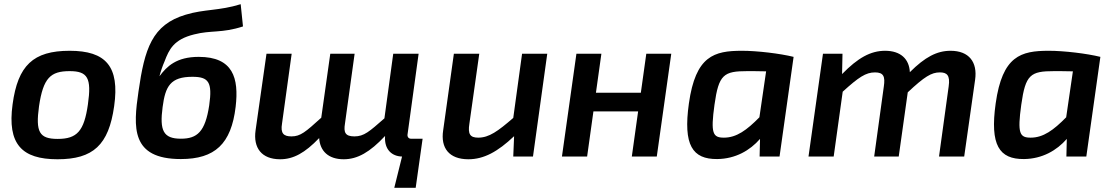

<svg xmlns="http://www.w3.org/2000/svg" viewBox="-20 -746 5307 915"><path d="M312 -504C138 -504 65 -434 40 -249C14 -59 84 13 254 13C424 13 498 -55 524 -240C551 -430 484 -504 312 -504ZM312 -407C398 -407 417 -374 399 -249C381 -121 347 -84 255 -84C167 -84 149 -117 166 -240C186 -375 221 -407 312 -407Z M1127 -726C1024 -694 954 -703 865 -676C704 -628 669 -513 640 -310C615 -139 603 12 842 12C1004 12 1082 -60 1103 -237C1119 -374 1091 -475 927 -475C820 -475 775 -429 741 -384L740 -383C745 -403 755 -433 764 -453C786 -511 808 -558 905 -582C986 -603 1037 -587 1138 -620ZM897 -380C974 -380 993 -355 977 -244C958 -118 920 -85 842 -85C758 -85 740 -124 755 -236C768 -335 792 -380 897 -380Z M1938 -85C1928 -85 1921 -93 1922 -104L1975 -490H1854L1812 -182C1740 -119 1715 -96 1669 -96C1625 -96 1617 -115 1624 -157L1670 -490H1554L1511 -185C1436 -117 1412 -96 1369 -96C1332 -96 1316 -110 1324 -157L1370 -490H1250L1198 -125C1186 -41 1227 13 1315 13C1378 13 1433 -17 1501 -88C1505 -26 1545 13 1618 13C1684 13 1743 -21 1815 -98V-96C1811 -33 1848 -1 1896 0L1859 149H1961L1982 0L1994 -85Z M2468 -490 2426 -184C2353 -121 2311 -90 2259 -90C2220 -90 2209 -107 2217 -157L2264 -490H2143L2092 -125C2079 -41 2120 13 2212 13C2286 13 2352 -23 2430 -97L2426 0H2520L2588 -490Z M3060 -490 3034 -304H2820L2846 -490H2727L2658 0H2778L2808 -215H3021L2991 0H3110L3179 -490Z M3516 -504C3383 -504 3295 -480 3263 -253C3235 -54 3280 13 3398 12C3485 11 3554 -29 3602 -84L3600 0H3695L3762 -475C3697 -491 3589 -504 3516 -504ZM3430 -90C3377 -90 3366 -110 3385 -247C3405 -391 3429 -407 3542 -407C3559 -407 3591 -407 3631 -406L3599 -187C3539 -126 3490 -90 3430 -90Z M4510 -504C4445 -504 4388 -474 4316 -402C4313 -465 4272 -504 4198 -504C4129 -504 4068 -470 3993 -393L3995 -490H3902L3833 0H3953L3996 -309C4072 -378 4106 -401 4150 -401C4191 -401 4199 -381 4192 -334L4146 0H4263L4306 -306C4386 -381 4419 -401 4459 -401C4492 -401 4509 -388 4501 -334L4455 0H4575L4627 -366C4639 -450 4598 -504 4510 -504Z M4978 -504C4845 -504 4757 -480 4725 -253C4697 -54 4742 13 4860 12C4947 11 5016 -29 5064 -84L5062 0H5157L5224 -475C5159 -491 5051 -504 4978 -504ZM4892 -90C4839 -90 4828 -110 4847 -247C4867 -391 4891 -407 5004 -407C5021 -407 5053 -407 5093 -406L5061 -187C5001 -126 4952 -90 4892 -90Z"/></svg>

Font: Exo 2 Semi Bold
Style: Italic
Weight: 600
Italic angle: -8°
Designer: Natanael Gama
Version: Version 1.001;PS 001.001;hotconv 1.0.88;makeotf.lib2.5.64775